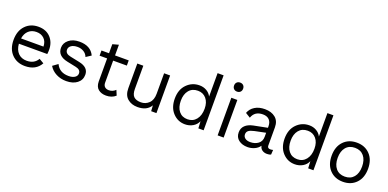

<svg xmlns="http://www.w3.org/2000/svg" viewBox="-7 -1559 4839 2397"><g transform="rotate(20 2413.0 -360.0)"><path d="M518 -283Q518 -255 514 -227H137Q143 -148 186 -104Q229 -60 300 -60Q400 -60 445 -138L508 -101Q446 10 302 10Q193 10 125.5 -60Q58 -130 58 -250Q58 -370 124.5 -440Q191 -510 297 -510Q399 -510 458.5 -446Q518 -382 518 -283ZM140 -298H438Q436 -365 397 -402.5Q358 -440 295 -440Q232 -440 191 -402.5Q150 -365 140 -298Z M850 10Q776 10 715 -21.5Q654 -53 621 -109L689 -158Q735 -60 856 -60Q908 -60 938.5 -80.5Q969 -101 969 -134Q969 -184 904 -198L784 -223Q648 -251 648 -360Q648 -423 701.5 -466.5Q755 -510 841 -510Q990 -510 1042 -399L975 -355Q959 -397 922 -418.5Q885 -440 841 -440Q788 -440 757.5 -418.5Q727 -397 727 -363Q727 -310 798 -296L923 -270Q1049 -244 1049 -146Q1049 -75 994 -32.5Q939 10 850 10Z M1478 -102 1506 -35Q1456 10 1379 10Q1316 10 1276 -22.5Q1236 -55 1235 -124V-431H1135V-500H1235V-620L1315 -642V-500H1497V-431H1315V-138Q1315 -102 1335.5 -83.5Q1356 -65 1390 -65Q1441 -65 1478 -102Z M1797 10Q1717 10 1664 -35Q1611 -80 1611 -172V-500H1691V-193Q1691 -120 1722.5 -90Q1754 -60 1817 -60Q1879 -60 1923 -102.5Q1967 -145 1967 -228V-500H2047V0H1977L1972 -76Q1922 10 1797 10Z M2594 -730H2674V0H2604L2599 -94Q2579 -45 2532 -17.5Q2485 10 2428 10Q2332 10 2266 -60.5Q2200 -131 2200 -250Q2200 -370 2269 -440Q2338 -510 2436 -510Q2489 -510 2531 -485.5Q2573 -461 2594 -419ZM2436 -60Q2508 -60 2551 -113.5Q2594 -167 2594 -257Q2594 -341 2551.5 -390.5Q2509 -440 2440 -440Q2365 -440 2322.5 -388.5Q2280 -337 2280 -250Q2280 -163 2321.5 -111.5Q2363 -60 2436 -60Z M2943.5 -612.5Q2927 -596 2900 -596Q2873 -596 2856.5 -612.5Q2840 -629 2840 -656Q2840 -683 2856.5 -699.5Q2873 -716 2900 -716Q2927 -716 2943.5 -699.5Q2960 -683 2960 -656Q2960 -629 2943.5 -612.5ZM2940 -500V0H2860V-500Z M3536 -61Q3555 -61 3573 -66L3569 -3Q3549 7 3517 7Q3479 7 3452.5 -11.5Q3426 -30 3419 -66Q3394 -29 3350 -9.5Q3306 10 3259 10Q3188 10 3141 -25.5Q3094 -61 3094 -126Q3094 -182 3131 -218Q3168 -254 3236 -268L3418 -304V-323Q3418 -379 3388 -409.5Q3358 -440 3303 -440Q3194 -440 3162 -345L3097 -385Q3118 -443 3172 -476.5Q3226 -510 3305 -510Q3391 -510 3444.5 -466.5Q3498 -423 3498 -339V-97Q3498 -61 3536 -61ZM3270 -60Q3332 -60 3375 -92Q3418 -124 3418 -185V-238L3273 -208Q3222 -197 3199 -179.5Q3176 -162 3176 -130Q3176 -99 3201 -79.5Q3226 -60 3270 -60Z M4053 -730H4133V0H4063L4058 -94Q4038 -45 3991 -17.5Q3944 10 3887 10Q3791 10 3725 -60.5Q3659 -131 3659 -250Q3659 -370 3728 -440Q3797 -510 3895 -510Q3948 -510 3990 -485.5Q4032 -461 4053 -419ZM3895 -60Q3967 -60 4010 -113.5Q4053 -167 4053 -257Q4053 -341 4010.5 -390.5Q3968 -440 3899 -440Q3824 -440 3781.5 -388.5Q3739 -337 3739 -250Q3739 -163 3780.5 -111.5Q3822 -60 3895 -60Z M4351 -440Q4418 -510 4526 -510Q4634 -510 4701 -440Q4768 -370 4768 -250Q4768 -130 4701 -60Q4634 10 4526 10Q4418 10 4351 -60Q4284 -130 4284 -250Q4284 -370 4351 -440ZM4645 -390Q4602 -441 4526 -441Q4450 -441 4407 -390Q4364 -339 4364 -250Q4364 -161 4407 -110Q4450 -59 4526 -59Q4602 -59 4645 -110Q4688 -161 4688 -250Q4688 -339 4645 -390Z"/></g></svg>

Font: Elaine Sans
Style: Regular
Weight: 400
Designer: Wei Huang
Foundry: Wei Huang
Version: Version 2.001;December 24, 2019;FontCreator 12.0.0.2547 64-b